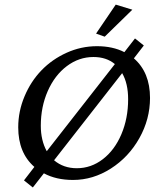

<svg xmlns="http://www.w3.org/2000/svg" viewBox="-20 -786 710 848"><path d="M442.4 -624 404.3 -637.7 491.2 -765.6 564.5 -743.2ZM125 42 85.9 10.7 131.8 -48.8Q60.5 -110.8 60.5 -223.6Q60.5 -294.4 88.4 -360.6Q116.2 -426.8 163.1 -475.3Q210 -523.9 274.2 -553Q338.4 -582 408.2 -582Q478 -582 529.3 -555.7L576.2 -616.2L615.2 -585L571.3 -528.3Q642.6 -466.3 642.6 -353.5Q642.6 -259.8 595.5 -175.8Q548.3 -91.8 469.5 -41.5Q390.6 8.8 302.7 8.8Q228 8.8 173.8 -20.5ZM160.2 -230.5Q160.2 -166 186.5 -118.2L487.3 -502.9Q450.2 -534.2 392.6 -534.2Q328.6 -534.2 275.1 -493.9Q221.7 -453.6 190.9 -383.8Q160.2 -314 160.2 -230.5ZM319.3 -43Q382.3 -43 434.3 -83Q486.3 -123 516.1 -193.1Q545.9 -263.2 545.9 -347.7Q545.9 -417.5 519.5 -462.9L218.8 -78.1Q260.3 -43 319.3 -43Z"/></svg>

Font: Crimson Pro
Style: Italic
Weight: 400
Italic angle: -12°
Designer: Jacques Le Bailly
Foundry: Baron von Fonthausen
Version: Version 1.003